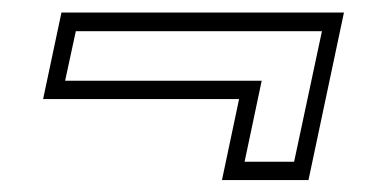

<svg xmlns="http://www.w3.org/2000/svg" viewBox="-20 -462 604 314"><path d="M542.5 -441.5 484.5 -167.5H343L371 -300H50.5L80.5 -441.5ZM506.5 -411H104L86.5 -330H408L380 -197.5H461Z"/></svg>

Font: Tourney Expanded Light
Style: Italic
Weight: 300
Width: 7
Italic angle: -12°
Designer: Tyler Finck
Foundry: Etcetera Type Co
Version: Version 1.010; ttfautohint (v1.8.3)